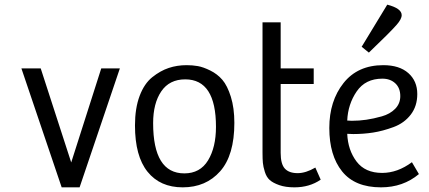

<svg xmlns="http://www.w3.org/2000/svg" viewBox="-20 -791 1842 825"><path d="M322 14H245L72 -497H155L286 -93L415 -497H495Z M772 -46Q840 -46 874 -102Q908 -158 908 -246Q908 -450 776 -450Q708 -450 673 -398.5Q638 -347 638 -262Q638 -46 772 -46ZM560 -252Q560 -326 580 -379Q600 -432 634.5 -459.5Q669 -487 705 -499Q741 -511 782 -511Q807 -511 830 -507Q853 -503 883.5 -488Q914 -473 935.5 -448Q957 -423 972 -375Q987 -327 987 -263Q987 -124 926 -55Q865 14 765 14Q668 14 614 -53Q560 -120 560 -252Z M1108 -695H1186V-497H1328V-430H1186V-134Q1186 -86 1204 -66.5Q1222 -47 1259 -47Q1294 -47 1335 -71L1358 -19Q1310 14 1245 14Q1207 14 1180 4.5Q1153 -5 1139 -17.5Q1125 -30 1118 -52.5Q1111 -75 1109.5 -91.5Q1108 -108 1108 -136Z M1627 -511Q1696 -511 1734.5 -477Q1773 -443 1773 -387Q1773 -335 1745 -298.5Q1717 -262 1671 -245Q1625 -228 1583.5 -221.5Q1542 -215 1498 -215Q1493 -215 1484.5 -215.5Q1476 -216 1472 -216Q1475 -146 1512 -97Q1549 -48 1622 -48Q1688 -48 1750 -94L1780 -43Q1712 14 1617 14Q1505 14 1450 -54.5Q1395 -123 1395 -241Q1395 -357 1456 -434Q1517 -511 1627 -511ZM1700 -378Q1700 -413 1678.5 -433Q1657 -453 1623 -453Q1550 -453 1512.5 -398Q1475 -343 1472 -273Q1475 -273 1481.5 -272.5Q1488 -272 1492 -272Q1523 -272 1554 -276.5Q1585 -281 1620.5 -291Q1656 -301 1678 -323.5Q1700 -346 1700 -378ZM1534 -590 1644 -771Q1706 -755 1706 -726Q1706 -709 1684 -684Q1656 -652 1565 -565Z"/></svg>

Font: BreeCF
Style: Light
Weight: 300
Designer: Veronika Burian, Jos Scaglione
Foundry: TypeTogether
Version: Version 0.0.2